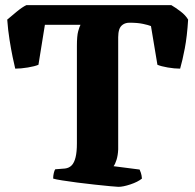

<svg xmlns="http://www.w3.org/2000/svg" viewBox="-20 -724 757 744"><path d="M439 0Q432 0 407 -2.5Q382 -5 348 -8.5Q314 -12 280 -16.5Q246 -21 220.5 -25Q195 -29 186 -32Q186 -43 188.5 -53.5Q191 -64 194 -68L232 -71Q248 -73 258 -83.5Q268 -94 273 -115Q278 -136 278 -168V-546Q278 -585 283 -603Q288 -621 292 -628H154L129 -473Q115 -467 88 -462.5Q61 -458 39 -458Q35 -474 29 -503Q23 -532 17 -569.5Q11 -607 8 -648Q23 -661 45 -679Q67 -697 82 -704H644Q661 -694 680 -679.5Q699 -665 709 -648Q705 -583 696 -536Q687 -489 678 -458Q656 -458 630 -462.5Q604 -467 590 -473L565 -623Q555 -627 534 -631.5Q513 -636 482 -636Q467 -636 456.5 -629Q446 -622 442 -609.5Q438 -597 438 -580V-145Q437 -122 431.5 -104.5Q426 -87 420 -80L521 -67Q523 -63 526 -54Q529 -45 530 -32Q514 -19 485.5 -9.5Q457 0 439 0Z"/></svg>

Font: Texturina Medium 12pt ExtraBold
Style: Regular
Weight: 800
Version: Version 1.002